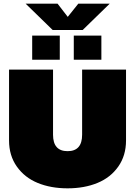

<svg xmlns="http://www.w3.org/2000/svg" viewBox="-20 -1027 744 1057"><path d="M270 -861.8 121.1 -1006.8H296.9L353 -934.1L411.1 -1006.8H584L435.1 -861.8ZM157.2 -698.2V-831.1H309.1V-698.2ZM386.2 -698.2V-831.1H538.1V-698.2ZM29.8 -253.9V-644H272V-285.2Q272 -194.8 352.1 -194.8Q432.1 -194.8 432.1 -285.2V-644H673.8V-253.9Q673.8 -170.4 631.1 -109.9Q588.4 -49.3 516.4 -19.8Q444.3 9.8 352.1 9.8Q259.8 9.8 187.7 -19.8Q115.7 -49.3 72.8 -109.9Q29.8 -170.4 29.8 -253.9Z"/></svg>

Font: Kanit Black
Style: Regular
Weight: 900
Designer: Katatrad Team
Foundry: CadsonDemak
Version: Version 1.000;PS 001.000;hotconv 1.0.88;makeotf.lib2.5.64775